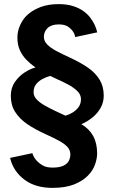

<svg xmlns="http://www.w3.org/2000/svg" viewBox="-20 -692 572 932"><path d="M234.5 220Q154 220 102 182.5Q45 142 29 74.5L137 51.5Q148 87.5 186.5 110.5Q205 121.5 234.5 121.5Q268.5 121.5 287.5 112.5Q306.5 103.5 314 88.8Q321.5 74 321.5 57.5Q321.5 36 306 20Q290.5 4 264.2 -10Q238 -24 205 -39Q146.5 -65.5 110.2 -91Q74 -116.5 53.2 -149.2Q32.5 -182 32.5 -226.5Q32.5 -265.5 52.2 -294Q72 -322.5 99.5 -340.2Q127 -358 152 -364.5Q128 -381.5 108.2 -401.8Q88.5 -422 76.5 -448.2Q64.5 -474.5 64.5 -509Q64.5 -553.5 91.2 -594.2Q118 -635 177.5 -658Q215 -672 265 -672Q305.5 -672 335.5 -662.2Q365.5 -652.5 386.5 -637Q407.5 -621.5 420 -603.5Q443 -573.5 452 -535L345 -512Q340.5 -542.5 308 -564Q292 -573.5 265.5 -573.5Q229.5 -573.5 211.2 -556Q193 -538.5 193 -513.5Q193 -492 210 -475.2Q227 -458.5 255 -443.8Q283 -429 317 -413.5Q372 -388 407.8 -363Q443.5 -338 463.5 -305.2Q483.5 -272.5 483.5 -227.5Q483.5 -196 469 -169.5Q454.5 -143 430 -122.8Q405.5 -102.5 375 -89Q413 -67 432.2 -32Q451.5 3 451.5 53Q451.5 77.5 441.2 106.8Q431 136 405.8 161.5Q380.5 187 338.8 203.5Q297 220 234.5 220ZM297.5 -130.5Q314 -135 331.5 -145.2Q349 -155.5 361 -171.5Q373 -187.5 373 -210.5Q373 -233 354.8 -250.5Q336.5 -268 310.2 -282Q284 -296 258.5 -307L224 -323.5Q205.5 -318.5 187 -309Q168.5 -299.5 155.8 -283.8Q143 -268 143 -244.5Q143 -224.5 158.8 -208.5Q174.5 -192.5 197.8 -179.5Q221 -166.5 245 -155Z"/></svg>

Font: Lucymar Sans SemiBold
Style: Regular
Weight: 600
Foundry: The League of Moveable Type (original font) / Main changes by Cristiano Sobral with portions from Mirco Monsees
Version: Version 2.001;August 30, 2020;FontCreator 13.0.0.2681 64-bit